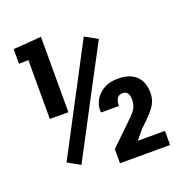

<svg xmlns="http://www.w3.org/2000/svg" viewBox="-130 -835 903 949"><g transform="rotate(-20 322.0 -360.5)"><path d="M159.2 -57.6Q142.6 -66.4 93.8 -93.8Q167 -232.4 386.7 -649.4Q403.3 -640.6 453.1 -613.3Q378.9 -474.6 159.2 -57.6ZM187.5 -324.2Q163.1 -324.2 89.8 -324.2Q89.8 -401.4 89.8 -633.8Q78.1 -633.8 40 -632.8Q40 -652.3 40 -710Q77.1 -711.9 187.5 -720.7Q187.5 -621.1 187.5 -324.2ZM604.5 0Q539.1 0 340.8 0Q340.8 -18.6 340.8 -74.2Q373 -105.5 468.8 -198.2Q492.2 -222.7 498 -238.3Q504.9 -254.9 504.9 -276.4Q504.9 -296.9 497.1 -308.6Q488.3 -321.3 470.7 -321.3Q451.2 -321.3 441.4 -306.6Q432.6 -292 432.6 -267.6Q401.4 -267.6 339.8 -267.6Q338.9 -268.6 338.9 -270.5Q337.9 -273.4 337.9 -277.3Q337.9 -325.2 373 -359.4Q410.2 -396.5 473.6 -396.5Q535.2 -396.5 568.4 -365.2Q601.6 -333 601.6 -276.4Q601.6 -235.4 578.1 -203.1Q554.7 -170.9 502.9 -124Q489.3 -108.4 463.9 -77.1Q463.9 -76.2 464.8 -74.2Q500 -74.2 604.5 -74.2Q604.5 -55.7 604.5 0Z"/></g></svg>

Font: Noto Sans Hebrew DECATHLON 
Style: Bold
Weight: 400
Designer: Monotype Design Team
Version: Version 2.000;GOOG;noto-fonts:20170220:a8a215d2e889